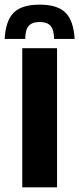

<svg xmlns="http://www.w3.org/2000/svg" viewBox="-55 -808 342 828"><path d="M41 0V-600H191V0ZM116 -788Q39.5 -788 4.5 -753.8Q-30.5 -719.5 -35 -640H54Q54 -679 68.5 -696Q83 -713 116 -713Q149 -713 163.5 -696Q178 -679 178 -640H267Q262 -719.5 227 -753.8Q192 -788 116 -788Z"/></svg>

Font: Big Shoulders Stencil Display Black
Style: Regular
Weight: 900
Designer: Patric King
Foundry: XO Type Co
Version: Version 1.000